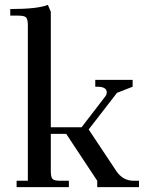

<svg xmlns="http://www.w3.org/2000/svg" viewBox="-20 -766 608 786"><path d="M22 -702V-729Q134 -729 176 -746L188 -718V-245H314L410 -370Q417 -378 417 -388Q417 -411 378 -411H370V-439H523V-411L459 -386L343 -236L456 -66Q483 -26 527 -26H549V0H378V-26L251 -218H188V-66Q188 -41 195 -33.5Q202 -26 227 -26H262V0H48V-26H94V-662Q94 -687 87 -694.5Q80 -702 55 -702Z"/></svg>

Font: Dihjauti
Style: Bold
Weight: 700
Designer: T. Christopher White
Version: Version 3.0.0